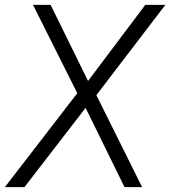

<svg xmlns="http://www.w3.org/2000/svg" viewBox="-41 -765 696 785"><path d="M-21 0H59L309 -324L468 0H540L353 -376L635 -745H553L319 -434L166 -745H94L275 -384Z"/></svg>

Font: Mluvka Light
Style: Italic
Weight: 300
Italic angle: -8°
Designer: Modified by Jiří Krblich, Original typeface by Gumpita Rahayu
Foundry: Gumpita Rahayu & Jiří Krblich
Version: Version 2.000;Glyphs 3.1.1 (3134)